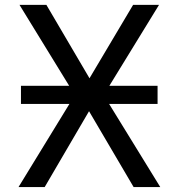

<svg xmlns="http://www.w3.org/2000/svg" viewBox="-20 -752 711 774"><path d="M64.5 -333V-406.2H258.8L58.6 -732.4H167L340.8 -436.5L516.6 -732.4H621.1L420.9 -406.2H615.2V-333H419.9L626 2H518.6L338.9 -303.7L160.2 2H54.7L259.8 -333Z"/></svg>

Font: Nasu
Style: Regular
Weight: 400
Designer: Ryoko NISHIZUKA (kana &amp; ideographs); Paul D. Hunt (Latin, Greek &amp; Cyrillic); Wenlong ZHANG (bopomofo); Sandoll C
Version: Version 2014.1215